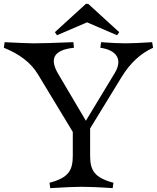

<svg xmlns="http://www.w3.org/2000/svg" viewBox="-20 -970 815 997"><path d="M4 -751 0 -722C79 -690 139 -647 177 -584L358 -285V-162C358 -86 337 -47 237 -21L241 7C322 2 372 0 404 0C436 0 496 2 565 7L569 -21C469 -48 448 -86 448 -162V-303L612 -571C657 -644 711 -693 775 -722L770 -751C708 -747 664 -745 631 -745C597 -745 558 -747 505 -751L501 -722C585 -710 619 -662 576 -591L426 -343L283 -585C240 -657 249 -710 364 -722L361 -751C268 -747 188 -745 154 -745C121 -745 69 -748 4 -751ZM265 -803 276 -787 432 -854 588 -787 599 -803 438 -950H426Z"/></svg>

Font: Basteleur Moonlight
Style: Regular
Weight: 300
Designer: Keussel
Foundry: Keussel Studio
Version: Version 1.300;Glyphs 3.2 (3192)